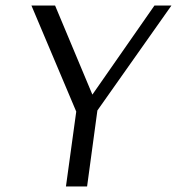

<svg xmlns="http://www.w3.org/2000/svg" viewBox="-20 -670 636 690"><path d="M93 -650H178L312 -330L535 -650H596L330 -273L293 0H217L254 -269Z"/></svg>

Font: ArsenalItalic
Style: Italic
Weight: 400
Italic angle: -9°
Designer: Andrij Shevchenko
Foundry: Stairsfor.com
Version: Version 1.000